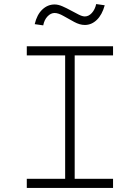

<svg xmlns="http://www.w3.org/2000/svg" viewBox="-20 -926 690 946"><path d="M301 0V-698H348V0ZM112 -698H537V-653H112ZM112 -45H537V0H112ZM193 -801 151 -807Q162 -854 188.5 -879Q215 -904 249 -904Q267 -904 287.5 -895Q308 -886 329 -874.5Q350 -863 368 -854Q386 -845 398 -845Q417 -845 432.5 -862Q448 -879 454 -906L496 -900Q483 -853 457 -828Q431 -803 398 -803Q373 -803 345.5 -818Q318 -833 292.5 -847.5Q267 -862 249 -862Q230 -862 214 -845Q198 -828 193 -801Z"/></svg>

Font: Azeret Mono Thin
Style: Regular
Weight: 100
Designer: Martin Vácha
Foundry: Displaay
Version: Version 1.002